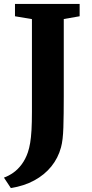

<svg xmlns="http://www.w3.org/2000/svg" viewBox="-41 -763 466 974"><path d="M-21 138Q3 129.5 26.5 113Q50 96.5 69.2 70.5Q88.5 44.5 100.5 9.5Q107.5 -11.5 112 -38Q116.5 -64.5 118.8 -102.8Q121 -141 121 -196V-666L35 -680.5V-743H363V-680.5L282.5 -666.5V-274.5Q282.5 -182 280.5 -116.8Q278.5 -51.5 268.5 -15.5Q254 38.5 219.5 81.2Q185 124 133 152.2Q81 180.5 14 191Z"/></svg>

Font: Merriweather 28pt ExtraBold
Style: Regular
Weight: 800
Version: Version 2.100